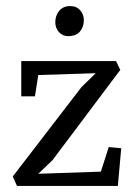

<svg xmlns="http://www.w3.org/2000/svg" viewBox="-20 -612 450 632"><path d="M22 -31 248 -325 295 -371 106 -365 95 -295H50V-411H362L376 -382L153 -85L106 -40L312 -47L338 -128L379 -124L368 0H36ZM204 -493Q186 -493 174 -506.5Q162 -520 162 -539Q162 -561 175 -576.5Q188 -592 211 -592Q232 -592 244 -578Q256 -564 256 -546Q256 -523 243 -508Q230 -493 204 -493Z"/></svg>

Font: Aikya
Style: Regular
Weight: 400
Designer: Neelakash Kshetrimayum (Latin subset based on Merriweather by Eben Sorkin)
Foundry: Brand New Type
Version: Version 1.00 b005